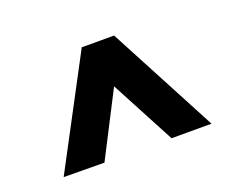

<svg xmlns="http://www.w3.org/2000/svg" viewBox="-64 -841 634 519"><g transform="rotate(-20 253.0 -581.0)"><path d="M301 -738H208L42 -425L159 -424L254 -609L352 -424H467Z"/></g></svg>

Font: Spoqa Han Sans Neo Bold
Style: Bold
Weight: 700
Designer: [Spoqa Han Sans Neo] Dong-huui Kim  Younghwa Kang  Yujin Lee  [Noto Sans] Ryoko NISHIZUKA  (kana & ideographs); Paul D. 
Foundry: Spoqa (http://www.spoqa-han-sans.com)
Version: Version 1.100;hotconv 1.0.109;makeotfexe 2.5.65596